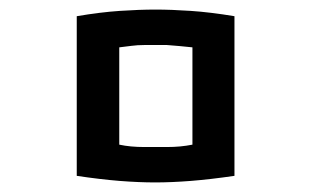

<svg xmlns="http://www.w3.org/2000/svg" viewBox="-20 -762 644 397"><path d="M301.8 -742.2Q334 -742.2 374.3 -739.5Q414.6 -736.8 464.8 -728.5V-398.4Q414.6 -391.1 374.3 -387.9Q334 -384.8 300.8 -384.8Q267.6 -384.8 227.5 -387.9Q187.5 -391.1 138.7 -398.4V-728.5Q187.5 -736.8 227.8 -739.5Q268.1 -742.2 301.8 -742.2ZM278.3 -668.9Q264.2 -668.9 251.7 -667.2Q239.3 -665.5 226.6 -664.1V-462.9Q238.3 -460.4 251.2 -459.2Q264.2 -458 278.3 -458H325.2Q339.4 -458 352.3 -459.2Q365.2 -460.4 377.9 -462.9V-664.1Q365.2 -665.5 351.8 -666.7Q338.4 -668 325.2 -668.9Z"/></svg>

Font: Revalia
Style: Regular
Weight: 400
Designer: Johan Kallas, Mihkel Virkus
Foundry: Johan Kallas, Mihkel Virkus
Version: Version 1.001